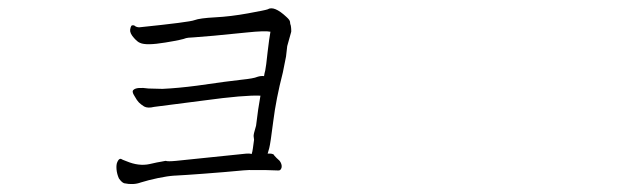

<svg xmlns="http://www.w3.org/2000/svg" viewBox="-20 -431 1540 469"><path d="M342.8 -214.8Q369.1 -213.9 377 -213.9Q416 -215.8 460.9 -221.7Q542 -233.4 570.3 -236.3Q599.6 -239.3 608.4 -243.2Q617.2 -246.1 625 -245.1Q626 -252 627.9 -258.8Q629.9 -267.6 633.8 -304.7Q637.7 -337.9 640.6 -353.5Q627.9 -356.4 582 -351.6Q530.3 -346.7 502.9 -343.8L454.1 -339.8Q436.5 -338.9 434.6 -337.9Q425.8 -334 383.8 -327.1Q336.9 -319.3 322.3 -326.2Q316.4 -328.1 307.6 -337.9Q296.9 -349.6 297.9 -358.4Q299.8 -370.1 303.7 -369.1H307.6L308.6 -368.2Q313.5 -364.3 320.3 -364.3Q443.4 -377 455.1 -381.8Q467.8 -386.7 505.9 -388.7Q543 -390.6 585.9 -398.4Q628.9 -406.2 633.8 -408.2Q649.4 -418 679.7 -389.6Q688.5 -381.8 688.5 -377Q688.5 -373 690.4 -368.2Q691.4 -362.3 691.4 -357.4V-353.5L681.6 -318.4L678.7 -293L670.9 -253.9Q654.3 -189.5 647.5 -134.8Q640.6 -80.1 637.7 -69.3L633.8 -55.7Q645.5 -56.6 649.4 -52.7V-51.8Q655.3 -44.9 662.1 -39.1L663.1 -38.1Q668.9 -30.3 668 -22.5Q666 -13.7 659.2 -14.6L627.9 -15.6Q611.3 -15.6 608.4 -15.6H603.5Q600.6 -15.6 595.7 -15.6Q587.9 -16.6 528.3 -10.7Q469.7 -5.9 438.5 -3.9Q409.2 -2 407.2 -2H406.2Q389.6 -1 366.2 3.9Q342.8 8.8 324.2 14.6Q305.7 21.5 283.2 16.6Q277.3 14.6 270.5 4.9Q265.6 -5.9 264.6 -17.6Q263.7 -29.3 266.6 -35.2Q269.5 -42 273.4 -43H274.4H275.4Q278.3 -41 289.1 -37.1Q319.3 -24.4 345.7 -30.3L363.3 -34.2Q369.1 -35.2 374 -36.1Q378.9 -37.1 381.8 -37.6Q384.8 -38.1 384.8 -38.1Q389.6 -36.1 410.2 -38.1L581.1 -55.7Q588.9 -56.6 594.7 -54.7Q596.7 -60.5 597.7 -68.4L600.6 -89.8L599.6 -97.7Q598.6 -101.6 605.5 -124Q610.4 -166 616.2 -197.3Q578.1 -199.2 477.5 -185.5Q371.1 -171.9 356.4 -169.9Q340.8 -166 332 -170.9Q324.2 -175.8 319.3 -180.7Q314.5 -185.5 308.6 -196.3Q300.8 -208 306.6 -211.9Q314.5 -218.8 342.8 -214.8Z"/></svg>

Font: ToneOZ-Zhuyin-Tsuipita-TC
Style: Regular
Weight: 400
Designer: ÂÆ£ÂøóÂáåJeffrey Xuan(jeffreyx@gmail.com, ToneOZ.com) ÈòøÂù§(cjkFonts)
Foundry: ToneOZ
Version: Version 0.240710